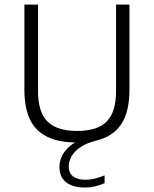

<svg xmlns="http://www.w3.org/2000/svg" viewBox="-20 -615 671 838"><path d="M486.5 -595H545V-223.5Q545 -128.5 510 -74.2Q475 -20 401 -1.5Q355 10 328.8 28.8Q302.5 47.5 291.2 69Q280 90.5 280 110.5Q280 140 298.8 154.8Q317.5 169.5 354 169.5Q373 169.5 392.2 165Q411.5 160.5 436.5 150.5V184.5Q416 193.5 394.5 198.5Q373 203.5 351 203.5Q297 203.5 268.2 180.2Q239.5 157 239.5 115Q239.5 92 248.5 70.5Q257.5 49 277.2 29.8Q297 10.5 329 -4.5L333 7H316.5Q237.5 7 186.5 -17.8Q135.5 -42.5 111 -93.2Q86.5 -144 86.5 -223.5V-595H146V-217Q146 -126.5 187 -85Q228 -43.5 316.5 -43.5Q405.5 -43.5 446 -85Q486.5 -126.5 486.5 -217Z"/></svg>

Font: Encode Sans SC Condensed Thin Light
Style: Regular
Weight: 300
Version: Version 3.002